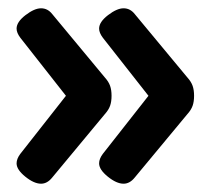

<svg xmlns="http://www.w3.org/2000/svg" viewBox="-20 -489 510 463"><path d="M20 -95Q20 -106 29 -118L139 -258L29 -398Q20 -410 20 -420Q20 -436 41.5 -452.5Q63 -469 79 -469Q95 -469 106 -455L233 -302Q242 -292 245.5 -282Q249 -272 249 -258Q249 -244 245.5 -234Q242 -224 233 -214L106 -61Q94 -46 79 -46Q62 -46 41 -63Q20 -80 20 -95ZM219 -95Q219 -106 228 -118L338 -258L228 -398Q219 -410 219 -420Q219 -436 240.5 -452.5Q262 -469 278 -469Q294 -469 305 -455L432 -302Q441 -292 444.5 -282Q448 -272 448 -258Q448 -244 444.5 -234Q441 -224 432 -214L305 -61Q293 -46 278 -46Q261 -46 240 -63Q219 -80 219 -95Z"/></svg>

Font: Asap-Bold
Style: Bold
Weight: 700
Designer: Pablo Cosgaya
Foundry: Omnibus-Type
Version: Version 2.000; ttfautohint (v1.8)